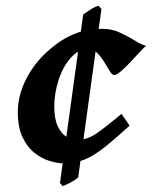

<svg xmlns="http://www.w3.org/2000/svg" viewBox="-20 -614 520 658"><path d="M480.5 -457Q471.7 -449.7 456.8 -433.3Q441.9 -417 425.3 -399.4Q408.7 -381.8 394 -369.4Q379.4 -356.9 371.6 -356.9Q364.3 -356.9 356 -370.4Q347.7 -383.8 337.4 -401.1Q327.1 -418.5 313.7 -431.9Q300.3 -445.3 282.7 -445.3Q248 -445.3 221.7 -415Q195.3 -384.8 180.7 -339.4Q166 -293.9 166 -249Q166 -206.5 178 -181.4Q189.9 -156.2 207.5 -145.3Q225.1 -134.3 242.7 -134.3Q278.8 -134.3 311.5 -157.2Q344.2 -180.2 396.5 -223.6Q400.4 -217.3 411.1 -202.4Q421.9 -187.5 423.8 -183.1Q373 -136.7 336.9 -108.2Q300.8 -79.6 269 -66.9Q237.3 -54.2 198.7 -54.2Q176.8 -54.2 149.7 -62.5Q122.6 -70.8 97.7 -90.6Q72.8 -110.4 56.9 -144.5Q41 -178.7 41 -230Q41 -295.9 79.8 -361.6Q118.7 -427.2 190.9 -475.1Q217.8 -492.2 251 -503.7Q284.2 -515.1 332.5 -515.1Q363.8 -515.1 391.8 -502Q419.9 -488.8 442.9 -474.6Q465.8 -460.4 480.5 -457ZM327.6 -583 248 -5.9Q239.3 2 222.7 11Q206.1 20 194.8 23.9L185.5 13.2L265.1 -564.5Q277.8 -573.2 291 -581.8Q304.2 -590.3 317.9 -594.2Z"/></svg>

Font: Gentium Book Plus
Style: Bold Italic
Weight: 700
Italic angle: -8°
Designer: Victor Gaultney, Annie Olsen, Iska Routamaa, Becca Hirsbrunner
Foundry: SIL International
Version: Version 6.101